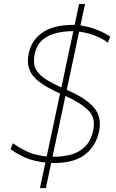

<svg xmlns="http://www.w3.org/2000/svg" viewBox="-20 -823 592 980"><path d="M184 137Q191 103 198 70.8Q205 38.5 212 6.5Q149 0 104.2 -20.8Q59.5 -41.5 34 -62L46 -92Q80.5 -67 121.2 -48.2Q162 -29.5 218.5 -24.5Q227.5 -67 236.2 -108.5Q245 -150 254 -192L286.5 -345.5Q223 -374 184 -402.5Q145 -431 130.8 -466.8Q116.5 -502.5 127 -552Q141.5 -619.5 198 -657.8Q254.5 -696 351 -696Q356 -696 361 -696Q366.5 -722 372.2 -748.8Q378 -775.5 384 -803H414Q408 -774.5 402.2 -747.2Q396.5 -720 390.5 -693Q438 -686.5 480.5 -668.8Q523 -651 543 -635L530 -605Q502 -627.5 461.8 -642.2Q421.5 -657 384 -661.5Q374 -614 364 -567.5Q354 -521 344 -474L320.5 -364.5Q394 -332.5 432.8 -300.2Q471.5 -268 483.2 -232.2Q495 -196.5 486 -154Q470.5 -78.5 415 -34.8Q359.5 9 256 9Q248.5 9 241.5 8.5Q234.5 40 227.8 72Q221 104 214 137ZM157 -546Q148.5 -506.5 159.2 -478.2Q170 -450 202.8 -426.2Q235.5 -402.5 293.5 -376.5L314 -474Q324 -521.5 334 -568.8Q344 -616 354.5 -664Q353 -664 351 -664Q309.5 -664 268.5 -654.5Q227.5 -645 197.2 -619.5Q167 -594 157 -546ZM284 -192Q275 -149.5 266 -107.5Q257 -65.5 248 -23Q252 -23 256 -23Q298 -23 339.5 -33.2Q381 -43.5 412.5 -73Q444 -102.5 456 -160Q469 -222 430.5 -260Q392 -298 314 -333.5Z"/></svg>

Font: Commissioner Thin
Style: Italic
Weight: 100
Italic angle: -12°
Designer: Kostas Bartsokas
Foundry: Kostas Bartsokas
Version: Version 1.000; ttfautohint (v1.8.3)